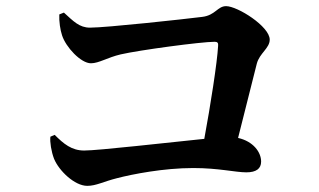

<svg xmlns="http://www.w3.org/2000/svg" viewBox="-20 -672 1040 625"><path d="M144 -227C142 -210 147 -178 156 -155C172 -116 223 -67 264 -67C293 -67 317 -81 361 -92C411 -105 513 -125 609 -125C692 -125 746 -111 782 -111C814 -111 830 -123 830 -146C830 -177 804 -212 755 -223L816 -465C825 -499 858 -515 858 -543C858 -586 753 -652 716 -652C688 -652 681 -622 638 -617C583 -610 326 -582 273 -582C238 -582 219 -603 188 -631L173 -625C172 -602 176 -575 182 -557C194 -519 243 -466 276 -466C302 -466 330 -485 373 -495C434 -509 635 -536 679 -536C688 -536 691 -532 690 -523C687 -468 665 -328 645 -220C526 -208 300 -182 254 -182C213 -182 187 -204 158 -233Z"/></svg>

Font: Noto Serif JP
Style: Bold
Weight: 700
Designer: Ryoko NISHIZUKA 西塚涼子 (kana & ideographs); Frank Grießhammer (Latin, Greek & Cyrillic); Wenlong ZHANG 张文龙 (bopomofo); San
Foundry: Adobe
Version: Version 2.001;hotconv 1.1.0;makeotfexe 2.6.0